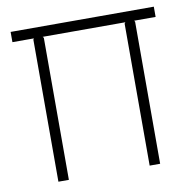

<svg xmlns="http://www.w3.org/2000/svg" viewBox="-73 -702 773 775"><g transform="rotate(-10 313.5 -314.5)"><path d="M606.9 -628.9V-586.9H519L522 -582V0H479V-582L482.9 -586.9H144L147.9 -582V0H105V-582L107.9 -586.9H20V-628.9Z"/></g></svg>

Font: Sinkin Sans 200 X Light
Style: Regular
Weight: 200
Designer: Keith Bates
Foundry: K-Type
Version: Sinkin Sans (version 1.0)  by Keith Bates   •   © 2014   www